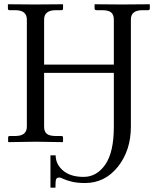

<svg xmlns="http://www.w3.org/2000/svg" viewBox="-20 -666 753 901"><path d="M514.2 -70.8V-324.2H187V-71.8Q187 -48.8 199.5 -38.3Q211.9 -27.8 242.2 -27.8H268.1Q275.9 -27.8 275.9 -20V-1L273.9 1Q188 -1 147.9 -1L20 1L18.1 -1V-20Q18.1 -27.8 24.9 -27.8H51.8Q106 -27.8 106 -71.8V-574.2Q106 -618.2 51.8 -618.2H24.9Q17.1 -618.2 17.1 -626V-645L19 -646Q106 -645 145 -645Q145 -645 273.9 -646L275.9 -645V-626Q275.9 -618.2 268.1 -618.2H242.2Q187 -618.2 187 -574.2V-362.8H514.2V-574.2Q514.2 -597.2 501.5 -607.7Q488.8 -618.2 459 -618.2H433.1Q424.3 -618.2 423.8 -626V-645L425.8 -646Q512.7 -645 551.8 -645L681.2 -646L683.1 -645V-626Q683.1 -618.2 674.8 -618.2H648.9Q593.8 -618.2 594.2 -574.2V-71.8Q594.2 40 533.2 116.5Q472.2 192.9 378.9 192.9Q342.8 192.9 316.9 186.5Q291 180.2 277.6 173.6Q264.2 167 259.8 167Q245.6 167 243.2 175.8Q240.2 182.6 240.2 214.8H216.8V63H241.2Q241.2 102.1 272 130.9Q307.1 164.1 372.1 164.1Q434.1 164.1 474.1 106.2Q514.2 48.3 514.2 -70.8Z"/></svg>

Font: Linux Libertine
Style: Regular
Weight: 400
Designer: Philipp H. Poll
Foundry: Philipp H. Poll
Version: Version 5.3.0 ; ttfautohint (v0.9)